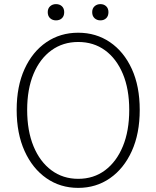

<svg xmlns="http://www.w3.org/2000/svg" viewBox="-20 -900 760 933"><path d="M360 13Q273 13 205.5 -34Q138 -81 99.5 -166Q61 -251 61 -366Q61 -481 99.5 -565Q138 -649 205.5 -695Q273 -741 360 -741Q447 -741 514.5 -695Q582 -649 620.5 -565Q659 -481 659 -366Q659 -251 620.5 -166Q582 -81 514.5 -34Q447 13 360 13ZM360 -31Q435 -31 490.5 -72.5Q546 -114 577 -189Q608 -264 608 -366Q608 -467 577 -541Q546 -615 490.5 -655.5Q435 -696 360 -696Q286 -696 230 -655.5Q174 -615 143 -541Q112 -467 112 -366Q112 -264 143 -189Q174 -114 230 -72.5Q286 -31 360 -31ZM252 -801Q235 -801 223.5 -811.5Q212 -822 212 -841Q212 -859 223.5 -869.5Q235 -880 252 -880Q270 -880 281 -869.5Q292 -859 292 -841Q292 -822 281 -811.5Q270 -801 252 -801ZM468 -801Q451 -801 439.5 -811.5Q428 -822 428 -841Q428 -859 439.5 -869.5Q451 -880 468 -880Q485 -880 496 -869.5Q507 -859 507 -841Q507 -822 496 -811.5Q485 -801 468 -801Z"/></svg>

Font: Noto Sans JP Thin ExtraLight
Style: Regular
Weight: 250
Version: Version 2.004-H2;hotconv 1.0.118;makeotfexe 2.5.65603